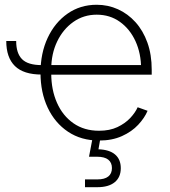

<svg xmlns="http://www.w3.org/2000/svg" viewBox="-20 -570 701 794"><path d="M152.3 -261.7Q77.6 -261.7 41.7 -296.9Q5.9 -332 5.9 -400.4H46.9Q46.9 -349.6 71.3 -325.2Q95.7 -300.8 152.3 -300.8ZM389.6 11.2Q315.9 11.2 261.5 -25.1Q207 -61.5 177.2 -124.8Q147.5 -188 147.5 -269Q147.5 -350.1 177.2 -413.6Q207 -477.1 259.5 -513.7Q312 -550.3 379.9 -550.3Q426.8 -550.3 467.8 -531.7Q508.8 -513.2 540.3 -478.3Q571.8 -443.4 589.6 -393.8Q607.4 -344.2 607.4 -281.2V-261.2H174.3V-300.8H583.5L563.5 -285.6Q563.5 -349.1 540.3 -399.7Q517.1 -450.2 475.8 -479.7Q434.6 -509.3 379.9 -509.3Q325.7 -509.3 283.2 -479.2Q240.7 -449.2 216.3 -398.2Q191.9 -347.2 191.9 -284.2V-266.1Q191.9 -198.7 215.6 -145Q239.3 -91.3 283.7 -60.3Q328.1 -29.3 389.6 -29.3Q433.6 -29.3 465.6 -44.4Q497.6 -59.6 518.6 -82Q539.6 -104.5 549.3 -126.5L590.3 -111.8Q578.1 -82.5 551.5 -54Q524.9 -25.4 484.1 -7.1Q443.4 11.2 389.6 11.2ZM331.5 204.1V171.9H382.8Q412.6 171.9 427.7 159.9Q442.9 147.9 442.9 125Q442.9 102.5 427.7 90.3Q412.6 78.1 380.4 78.1H348.1L365.7 -14.2H395.5V0L387.2 47.4Q432.1 48.8 455.8 68.8Q479.5 88.9 479.5 125.5Q479.5 163.1 454.3 183.6Q429.2 204.1 382.8 204.1Z"/></svg>

Font: Inter 16pt ExtraLight
Style: Regular
Weight: 250
Version: Version 4.001;git-66647c0bb